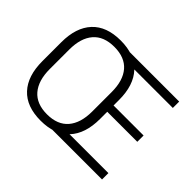

<svg xmlns="http://www.w3.org/2000/svg" viewBox="-139 -879 1119 1119"><g transform="rotate(45 421.0 -319.5)"><path d="M294 11Q177.5 11 116.8 -54.5Q56 -120 56 -241.5V-398Q56 -519 116.8 -584.5Q177.5 -650 294 -650Q410 -650 471 -584.5Q532 -519 532 -398V-241.5Q532 -120 471 -54.5Q410 11 294 11ZM294 -41.5Q380.5 -41.5 424.8 -93.2Q469 -145 469 -239.5V-400Q469 -495 424.8 -546.2Q380.5 -597.5 294 -597.5Q207.5 -597.5 163.2 -546.2Q119 -495 119 -400V-239.5Q119 -145 163.2 -93.2Q207.5 -41.5 294 -41.5ZM370 0V-52.5H789.5V0ZM479.5 -300.5V-352.5H779.5V-300.5ZM369.5 -586.5V-639H786.5V-586.5Z"/></g></svg>

Font: Anek Odia Medium Light
Style: Regular
Weight: 300
Version: Version 1.003